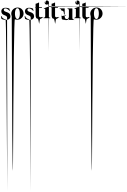

<svg xmlns="http://www.w3.org/2000/svg" viewBox="-20 -770 4973 7497"><path d="M37.1 -37.1Q38.1 -36.1 38.1 -35.2Q39.1 -35.2 39.1 -34.2Q40 -33.2 43.9 -31.2Q47.9 -29.3 53.7 -26.4Q59.6 -23.4 67.4 -19.5Q76.2 -16.6 86.9 -12.7Q96.7 -8.8 109.4 -5.9Q123 -2.9 138.7 0Q153.3 2.9 170.9 4.9Q189.5 5.9 208 5.9Q231.4 5.9 252 2.9Q272.5 0 289.1 -4.9Q306.6 -9.8 320.3 -17.6Q334 -25.4 345.7 -35.2Q356.4 -44.9 364.3 -56.6Q372.1 -68.4 377.9 -81.1Q382.8 -93.8 384.8 -108.4Q387.7 -122.1 387.7 -137.7Q387.7 -168 377.9 -192.4Q368.2 -217.8 349.6 -237.3Q331.1 -256.8 302.7 -271.5Q275.4 -287.1 238.3 -297.9Q220.7 -303.7 206.1 -309.6Q191.4 -314.5 180.7 -320.3Q169.9 -325.2 162.1 -330.1Q153.3 -335.9 147.5 -340.8Q141.6 -346.7 137.7 -351.6Q134.8 -357.4 132.8 -363.3Q129.9 -368.2 128.9 -374Q128.9 -379.9 128.9 -385.7Q128.9 -398.4 131.8 -408.2Q135.7 -418 143.6 -425.8Q150.4 -434.6 161.1 -438.5Q172.9 -442.4 188.5 -442.4Q203.1 -442.4 216.8 -439.5Q231.4 -435.5 244.1 -429.7Q257.8 -423.8 269.5 -417Q281.2 -409.2 292 -401.4Q303.7 -392.6 312.5 -384.8Q322.3 -376 329.1 -368.2Q336.9 -359.4 342.8 -352.5Q347.7 -346.7 351.6 -340.8Q352.5 -337.9 355.5 -337.9Q357.4 -336.9 359.4 -337.9Q361.3 -338.9 362.3 -340.8Q363.3 -342.8 362.3 -344.7Q362.3 -345.7 362.3 -348.6Q362.3 -352.5 360.4 -359.4Q359.4 -366.2 358.4 -373Q357.4 -379.9 355.5 -386.7Q353.5 -394.5 352.5 -401.4Q351.6 -408.2 350.6 -415Q349.6 -421.9 348.6 -424.8Q348.6 -428.7 348.6 -428.7Q348.6 -429.7 347.7 -430.7Q347.7 -431.6 347.7 -431.6Q346.7 -431.6 345.7 -432.6Q344.7 -433.6 343.8 -433.6Q342.8 -433.6 339.8 -435.5Q336.9 -436.5 330.1 -440.4Q324.2 -442.4 316.4 -445.3Q308.6 -448.2 298.8 -451.2Q289.1 -454.1 277.3 -457Q265.6 -460 252.9 -461.9Q239.3 -463.9 224.6 -465.8Q210 -466.8 194.3 -466.8Q169.9 -466.8 150.4 -462.9Q129.9 -460 114.3 -453.1Q98.6 -446.3 85.9 -437.5Q73.2 -429.7 64.5 -418.9Q55.7 -409.2 49.8 -398.4Q43 -387.7 39.1 -376Q36.1 -364.3 34.2 -353.5Q32.2 -342.8 32.2 -333Q32.2 -320.3 34.2 -308.6Q35.2 -295.9 38.1 -285.2Q41 -273.4 46.9 -262.7Q51.8 -252 58.6 -242.2Q65.4 -232.4 74.2 -223.6Q83 -214.8 94.7 -207Q105.5 -199.2 120.1 -191.4Q133.8 -184.6 150.4 -178.7Q168 -171.9 182.6 -166Q197.3 -160.2 207 -153.3Q217.8 -146.5 226.6 -139.6Q234.4 -133.8 240.2 -127Q246.1 -120.1 250 -114.3Q253.9 -107.4 255.9 -100.6Q257.8 2905.3 258.8 2912.1Q259.8 2918 259.8 -75.2Q259.8 -62.5 260.7 1632.8Q260.7 3328.1 263.7 6707Q245.1 3343.8 229.5 1663.1Q212.9 -17.6 198.2 -17.6Q186.5 -17.6 174.8 -19.5Q163.1 -21.5 152.3 -26.4Q141.6 -30.3 131.8 -36.1Q121.1 -41 112.3 -46.9Q103.5 -53.7 95.7 -60.5Q86.9 -67.4 79.1 -75.2Q72.3 -82 65.4 -88.9Q59.6 -95.7 54.7 -101.6Q48.8 -108.4 50.8 -114.3Q51.8 -119.1 58.6 -124Q44.9 -128.9 41 -131.8Q37.1 -133.8 41 -134.8Q35.2 -137.7 30.3 -137.7Q25.4 -138.7 23.4 -137.7Q21.5 -137.7 19.5 -135.7Q19.5 -134.8 19.5 -132.8Q19.5 -131.8 19.5 -129.9Q19.5 -128.9 20.5 -119.1Q20.5 -110.4 22.5 -91.8Q24.4 -94.7 25.4 -92.8Q26.4 -89.8 27.3 -82Q29.3 -74.2 30.3 -67.4Q31.2 -59.6 32.2 -52.7Q33.2 -45.9 34.2 -43Q34.2 -40 34.2 -39.1Q34.2 -37.1 35.2 -37.1Q35.2 -36.1 37.1 -37.1Z M665 -475.6Q690.4 -475.6 714.8 -471.7Q738.3 -466.8 760.7 -458Q782.2 -449.2 800.8 -436.5Q819.3 -423.8 834 -408.2Q849.6 -391.6 862.3 -373Q874 -354.5 882.8 -333Q891.6 -311.5 895.5 -288.1Q899.4 -265.6 900.4 -241.2Q900.4 -215.8 895.5 -192.4Q890.6 -169.9 880.9 -147.5Q872.1 -126 858.4 -106.4Q845.7 -87.9 829.1 -72.3Q812.5 -55.7 793 -42Q773.4 -29.3 751 -19.5Q728.5 -9.8 705.1 -5.9Q680.7 -1 655.3 -1Q629.9 -1 606.4 -4.9Q582 -9.8 560.5 -18.6Q539.1 -27.3 519.5 1452.1Q501 2931.6 486.3 5901.4Q470.7 5900.4 459 4389.6Q446.3 2877.9 438.5 -143.6Q429.7 -165 424.8 -187.5Q419.9 -210.9 419.9 -235.4Q419.9 -260.7 424.8 -284.2Q429.7 -306.6 439.5 -329.1Q449.2 -350.6 461.9 -370.1Q474.6 -388.7 491.2 -405.3Q507.8 -420.9 527.3 -434.6Q546.9 -447.3 569.3 -457Q591.8 -466.8 616.2 -470.7Q639.6 -475.6 665 -475.6ZM660.2 -27.3Q671.9 -27.3 682.6 -32.2Q693.4 -36.1 702.1 -44.9Q710.9 -52.7 718.8 -64.5Q726.6 -75.2 731.4 -89.8Q737.3 -104.5 742.2 -121.1Q746.1 -137.7 749 -157.2Q752 -176.8 753.9 -196.3Q754.9 -216.8 754.9 -239.3Q754.9 -260.7 753.9 -281.2Q752 -301.8 749 -320.3Q746.1 -339.8 742.2 -356.4Q737.3 -374 731.4 -387.7Q725.6 -402.3 718.8 -414.1Q710.9 -424.8 702.1 -432.6Q693.4 -441.4 682.6 -445.3Q671.9 -450.2 660.2 -450.2Q648.4 -450.2 637.7 -446.3Q627 -442.4 618.2 -433.6Q609.4 -425.8 601.6 -414.1Q594.7 -403.3 587.9 -388.7Q582 -375 578.1 -358.4Q573.2 -340.8 570.3 -322.3Q567.4 -302.7 565.4 -282.2Q564.5 -261.7 564.5 -240.2Q564.5 -217.8 565.4 -197.3Q567.4 -177.7 570.3 -158.2Q573.2 -138.7 578.1 -122.1Q582 -105.5 587.9 -90.8Q594.7 -76.2 601.6 -65.4Q609.4 -53.7 618.2 -45.9Q627 -37.1 637.7 -32.2Q648.4 -27.3 660.2 -27.3Z M960 -37.1Q960.9 -36.1 960.9 -35.2Q961.9 -35.2 961.9 -34.2Q962.9 -33.2 966.8 -31.2Q970.7 -29.3 976.6 -26.4Q982.4 -23.4 990.2 -19.5Q999 -16.6 1009.8 -12.7Q1019.5 -8.8 1032.2 -5.9Q1045.9 -2.9 1061.5 0Q1076.2 2.9 1093.8 4.9Q1112.3 5.9 1130.9 5.9Q1154.3 5.9 1174.8 2.9Q1195.3 0 1211.9 -4.9Q1229.5 -9.8 1243.2 -17.6Q1256.8 -25.4 1268.6 -35.2Q1279.3 -44.9 1287.1 -56.6Q1294.9 -68.4 1300.8 -81.1Q1305.7 -93.8 1307.6 -108.4Q1310.5 -122.1 1310.5 -137.7Q1310.5 -168 1300.8 -192.4Q1291 -217.8 1272.5 -237.3Q1253.9 -256.8 1225.6 -271.5Q1198.2 -287.1 1161.1 -297.9Q1143.6 -303.7 1128.9 -309.6Q1114.3 -314.5 1103.5 -320.3Q1092.8 -325.2 1085 -330.1Q1076.2 -335.9 1070.3 -340.8Q1064.5 -346.7 1060.5 -351.6Q1057.6 -357.4 1055.7 -363.3Q1052.7 -368.2 1051.8 -374Q1051.8 -379.9 1051.8 -385.7Q1051.8 -398.4 1054.7 -408.2Q1058.6 -418 1066.4 -425.8Q1073.2 -434.6 1084 -438.5Q1095.7 -442.4 1111.3 -442.4Q1126 -442.4 1139.6 -439.5Q1154.3 -435.5 1167 -429.7Q1180.7 -423.8 1192.4 -417Q1204.1 -409.2 1214.8 -401.4Q1226.6 -392.6 1235.4 -384.8Q1245.1 -376 1252 -368.2Q1259.8 -359.4 1265.6 -352.5Q1270.5 -346.7 1274.4 -340.8Q1275.4 -337.9 1278.3 -337.9Q1280.3 -336.9 1282.2 -337.9Q1284.2 -338.9 1285.2 -340.8Q1286.1 -342.8 1285.2 -344.7Q1285.2 -345.7 1285.2 -348.6Q1285.2 -352.5 1283.2 -359.4Q1282.2 -366.2 1281.2 -373Q1280.3 -379.9 1278.3 -386.7Q1276.4 -394.5 1275.4 -401.4Q1274.4 -408.2 1273.4 -415Q1272.5 -421.9 1271.5 -424.8Q1271.5 -428.7 1271.5 -428.7Q1271.5 -429.7 1270.5 -430.7Q1270.5 -431.6 1270.5 -431.6Q1269.5 -431.6 1268.6 -432.6Q1267.6 -433.6 1266.6 -433.6Q1265.6 -433.6 1262.7 -435.5Q1259.8 -436.5 1252.9 -440.4Q1247.1 -442.4 1239.3 -445.3Q1231.4 -448.2 1221.7 -451.2Q1211.9 -454.1 1200.2 -457Q1188.5 -460 1175.8 -461.9Q1162.1 -463.9 1147.5 -465.8Q1132.8 -466.8 1117.2 -466.8Q1092.8 -466.8 1073.2 -462.9Q1052.7 -460 1037.1 -453.1Q1021.5 -446.3 1008.8 -437.5Q996.1 -429.7 987.3 -418.9Q978.5 -409.2 972.7 -398.4Q965.8 -387.7 961.9 -376Q959 -364.3 957 -353.5Q955.1 -342.8 955.1 -333Q955.1 -320.3 957 -308.6Q958 -295.9 960.9 -285.2Q963.9 -273.4 969.7 -262.7Q974.6 -252 981.4 -242.2Q988.3 -232.4 997.1 -223.6Q1005.9 -214.8 1017.6 -207Q1028.3 -199.2 1043 -191.4Q1056.6 -184.6 1073.2 -178.7Q1090.8 -171.9 1105.5 -166Q1120.1 -160.2 1129.9 -153.3Q1140.6 -146.5 1149.4 -139.6Q1157.2 -133.8 1163.1 -127Q1168.9 -120.1 1172.9 -114.3Q1176.8 -107.4 1178.7 -100.6Q1180.7 2905.3 1181.6 2912.1Q1182.6 2918 1182.6 -75.2Q1182.6 -62.5 1183.6 1632.8Q1183.6 3328.1 1186.5 6707Q1168 3343.8 1152.3 1663.1Q1135.7 -17.6 1121.1 -17.6Q1109.4 -17.6 1097.7 -19.5Q1085.9 -21.5 1075.2 -26.4Q1064.5 -30.3 1054.7 -36.1Q1043.9 -41 1035.2 -46.9Q1026.4 -53.7 1018.6 -60.5Q1009.8 -67.4 1002 -75.2Q995.1 -82 988.3 -88.9Q982.4 -95.7 977.5 -101.6Q971.7 -108.4 973.6 -114.3Q974.6 -119.1 981.4 -124Q967.8 -128.9 963.9 -131.8Q960 -133.8 963.9 -134.8Q958 -137.7 953.1 -137.7Q948.2 -138.7 946.3 -137.7Q944.3 -137.7 942.4 -135.7Q942.4 -134.8 942.4 -132.8Q942.4 -131.8 942.4 -129.9Q942.4 -128.9 943.4 -119.1Q943.4 -110.4 945.3 -91.8Q947.3 -94.7 948.2 -92.8Q949.2 -89.8 950.2 -82Q952.1 -74.2 953.1 -67.4Q954.1 -59.6 955.1 -52.7Q956.1 -45.9 957 -43Q957 -40 957 -39.1Q957 -37.1 958 -37.1Q958 -36.1 960 -37.1Z M1630.9 -111.3Q1635.7 -63.5 1638.7 -63.5Q1641.6 -63.5 1643.6 -110.4Q1646.5 -107.4 1653.3 -104.5Q1661.1 -101.6 1674.8 -98.6Q1655.3 -90.8 1641.6 -84Q1628.9 -76.2 1622.1 -69.3Q1615.2 -63.5 1607.4 -57.6Q1598.6 -51.8 1590.8 -46.9Q1582 -42 1572.3 -38.1Q1563.5 -35.2 1552.7 -32.2Q1542 -29.3 1531.2 19.5Q1520.5 68.4 1508.8 163.1Q1496.1 78.1 1483.4 29.3Q1471.7 -20.5 1459 -33.2Q1447.3 -36.1 1435.5 -42Q1424.8 -47.9 1415 -55.7Q1405.3 -48.8 1397.5 -60.5Q1388.7 -72.3 1382.8 -101.6Q1377 -116.2 1374 -134.8Q1371.1 -153.3 1371.1 -174.8Q1371.1 -245.1 1371.1 -324.2Q1371.1 -403.3 1371.1 -456.1Q1371.1 -458 1370.1 -459Q1369.1 -460 1367.2 -460Q1364.3 -460 1360.4 -460Q1356.4 -460 1353.5 -460Q1347.7 -460 1343.8 -460Q1340.8 -460 1338.9 -461.9Q1338.9 -461.9 1338.9 -461.9Q1338.9 -462.9 1356.4 -463.9Q1376 -465.8 1416 -468.8Q1376 -471.7 1357.4 -475.6Q1338.9 -479.5 1341.8 -482.4Q1344.7 -486.3 1348.6 -488.3Q1352.5 -490.2 1355.5 -490.2Q1358.4 -490.2 1361.3 -490.2Q1364.3 -490.2 1367.2 -490.2Q1368.2 -490.2 1369.1 -490.2Q1370.1 -491.2 1370.1 -494.1Q1370.1 -523.4 1370.1 -557.6Q1370.1 -591.8 1370.1 -614.3Q1370.1 -619.1 1372.1 -622.1Q1374 -625 1378.9 -626Q1384.8 -627 1391.6 -628.9Q1398.4 -630.9 1406.2 -632.8Q1413.1 -634.8 1419.9 -637.7Q1427.7 -639.6 1434.6 -642.6Q1442.4 -645.5 1450.2 -649.4Q1457 -652.3 1463.9 -656.2Q1471.7 -659.2 1477.5 -662.1Q1483.4 -666 1490.2 -669.9Q1493.2 -670.9 1495.1 -671.9Q1496.1 -671.9 1496.1 -671.9Q1498 -670.9 1500 -670.9Q1502 -669.9 1503.9 -667Q1504.9 -665 1504.9 -661.1Q1504.9 -619.1 1504.9 -572.3Q1504.9 -525.4 1504.9 -494.1Q1504.9 -492.2 1505.9 -491.2Q1506.8 -490.2 1508.8 -490.2Q1532.2 -490.2 1558.6 -490.2Q1585 -490.2 1602.5 -490.2Q1608.4 -490.2 1612.3 -489.3Q1616.2 -489.3 1618.2 -489.3Q1619.1 -488.3 1620.1 -486.3Q1621.1 -485.4 1621.1 -482.4Q1621.1 -479.5 1619.1 -476.6Q1617.2 -472.7 1614.3 -468.8Q1610.4 -464.8 1606.4 -463.9Q1602.5 -461.9 1597.7 -461.9Q1575.2 -461.9 1550.8 -461.9Q1525.4 -461.9 1508.8 -461.9Q1507.8 -461.9 1505.9 -460.9Q1504.9 -460 1504.9 -459Q1504.9 -381.8 1504.9 -295.9Q1504.9 -209 1504.9 -150.4Q1504.9 -144.5 1505.9 -137.7Q1507.8 -131.8 1509.8 -127Q1511.7 -121.1 1514.6 -117.2Q1518.6 -112.3 1521.5 -108.4Q1525.4 -105.5 1530.3 -102.5Q1534.2 -100.6 1540 -98.6Q1544.9 -97.7 1550.8 -95.7Q1555.7 -94.7 1560.5 -94.7Q1571.3 -94.7 1582 -96.7Q1591.8 -97.7 1600.6 -100.6Q1610.4 -103.5 1618.2 -106.4Q1626 -109.4 1630.9 -111.3Z M1879.9 -137.7Q1879.9 -127.9 1881.8 -120.1Q1883.8 -112.3 1887.7 -106.4Q1891.6 -99.6 1895.5 -95.7Q1900.4 -90.8 1905.3 -86.9Q1911.1 -84 1916 -82Q1920.9 -79.1 1925.8 -78.1Q1930.7 -76.2 1934.6 -76.2Q1937.5 -75.2 1939.5 -75.2Q1942.4 -75.2 1943.4 -74.2Q1945.3 -73.2 1945.3 -72.3Q1946.3 -70.3 1946.3 -69.3Q1946.3 -68.4 1946.3 -67.4Q1946.3 -65.4 1945.3 -64.5Q1944.3 -62.5 1943.4 -61.5Q1943.4 -61.5 1941.4 -60.5Q1940.4 -59.6 1937.5 -59.6Q1890.6 -59.6 1820.3 -59.6Q1750 -59.6 1686.5 -59.6Q1684.6 -59.6 1682.6 -60.5Q1681.6 -61.5 1680.7 -61.5Q1679.7 -63.5 1678.7 -64.5Q1677.7 -65.4 1677.7 -67.4Q1677.7 -67.4 1677.7 -69.3Q1677.7 -70.3 1678.7 -71.3Q1679.7 -71.3 1680.7 -72.3Q1682.6 -73.2 1684.6 -74.2Q1686.5 -75.2 1690.4 -76.2Q1693.4 -77.1 1699.2 -79.1Q1704.1 -80.1 1709 -83Q1713.9 -85 1718.8 -87.9Q1723.6 -90.8 1728.5 -95.7Q1733.4 -100.6 1736.3 -107.4Q1740.2 -113.3 1742.2 -121.1Q1745.1 -128.9 1745.1 -138.7Q1745.1 -190.4 1745.1 -268.6Q1745.1 -347.7 1745.1 -417Q1745.1 -419.9 1743.2 -421.9Q1742.2 -423.8 1738.3 -424.8Q1738.3 -424.8 1736.3 -424.8Q1734.4 -424.8 1731.4 -425.8Q1728.5 -427.7 1725.6 -428.7Q1721.7 -429.7 1717.8 -429.7Q1712.9 -430.7 1710 -431.6Q1706.1 -432.6 1703.1 -432.6Q1700.2 -433.6 1697.3 -434.6Q1695.3 -434.6 1694.3 -434.6Q1691.4 -435.5 1689.5 -437.5Q1687.5 -439.5 1687.5 -442.4Q1687.5 -444.3 1689.5 -446.3Q1691.4 -448.2 1694.3 -449.2Q1704.1 -451.2 1715.8 -455.1Q1726.6 -458 1737.3 -461.9Q1749 -465.8 1760.7 -469.7Q1772.5 -474.6 1784.2 -478.5Q1794.9 -483.4 1805.7 -488.3Q1817.4 -494.1 1828.1 -500Q1837.9 -504.9 2315.4 -511.7Q2792 -517.6 3735.4 -524.4Q2802.7 -524.4 2337.9 -525.4Q1872.1 -526.4 1875 -526.4Q1877 -525.4 1877.9 -523.4Q1879.9 -521.5 1879.9 -517.6Q1879.9 -446.3 1879.9 -339.8Q1879.9 -233.4 1879.9 -137.7ZM1889.6 -670.9Q1889.6 -663.1 1888.7 -179.7Q1886.7 302.7 1883.8 1259.8Q1880.9 317.4 1876 -151.4Q1872.1 -620.1 1866.2 -614.3Q1859.4 -608.4 1852.5 -604.5Q1846.7 -599.6 1838.9 -596.7Q1831.1 -593.8 1823.2 -592.8Q1814.5 -590.8 1805.7 -590.8Q1796.9 -590.8 1789.1 -592.8Q1781.2 -593.8 1773.4 -596.7Q1766.6 -599.6 1759.8 -604.5Q1753.9 -608.4 1748 -614.3Q1742.2 -619.1 1738.3 -625Q1734.4 -631.8 1731.4 -638.7Q1728.5 -646.5 1727.5 -654.3Q1725.6 -662.1 1725.6 -669.9Q1725.6 -678.7 1726.6 -685.5Q1727.5 -692.4 1731.4 -700.2Q1735.4 -707 1739.3 -713.9Q1744.1 -719.7 1750 -725.6Q1755.9 -631.8 1762.7 -635.7Q1769.5 -640.6 1776.4 -743.2Q1784.2 -746.1 1793 -748Q1800.8 -750 1809.6 -750Q1818.4 -750 1827.1 -748Q1835 -747.1 1842.8 -744.1Q1850.6 -741.2 1856.4 -736.3Q1862.3 -732.4 1868.2 -726.6Q1873 -721.7 1877 -715.8Q1881.8 -710 1884.8 -702.1Q1887.7 -694.3 1888.7 -686.5Q1889.6 -679.7 1889.6 -670.9Z M2255.9 -111.3Q2260.7 -63.5 2263.7 -63.5Q2266.6 -63.5 2268.6 -110.4Q2271.5 -107.4 2278.3 -104.5Q2286.1 -101.6 2299.8 -98.6Q2280.3 -90.8 2266.6 -84Q2253.9 -76.2 2247.1 -69.3Q2240.2 -63.5 2232.4 -57.6Q2223.6 -51.8 2215.8 -46.9Q2207 -42 2197.3 -38.1Q2188.5 -35.2 2177.7 -32.2Q2167 -29.3 2156.2 19.5Q2145.5 68.4 2133.8 163.1Q2121.1 78.1 2108.4 29.3Q2096.7 -20.5 2084 -33.2Q2072.3 -36.1 2060.5 -42Q2049.8 -47.9 2040 -55.7Q2030.3 -48.8 2022.5 -60.5Q2013.7 -72.3 2007.8 -101.6Q2002 -116.2 1999 -134.8Q1996.1 -153.3 1996.1 -174.8Q1996.1 -245.1 1996.1 -324.2Q1996.1 -403.3 1996.1 -456.1Q1996.1 -458 1995.1 -459Q1994.1 -460 1992.2 -460Q1989.3 -460 1985.4 -460Q1981.4 -460 1978.5 -460Q1972.7 -460 1968.8 -460Q1965.8 -460 1963.9 -461.9Q1963.9 -461.9 1963.9 -461.9Q1963.9 -462.9 1981.4 -463.9Q2001 -465.8 2041 -468.8Q2001 -471.7 1982.4 -475.6Q1963.9 -479.5 1966.8 -482.4Q1969.7 -486.3 1973.6 -488.3Q1977.5 -490.2 1980.5 -490.2Q1983.4 -490.2 1986.3 -490.2Q1989.3 -490.2 1992.2 -490.2Q1993.2 -490.2 1994.1 -490.2Q1995.1 -491.2 1995.1 -494.1Q1995.1 -523.4 1995.1 -557.6Q1995.1 -591.8 1995.1 -614.3Q1995.1 -619.1 1997.1 -622.1Q1999 -625 2003.9 -626Q2009.8 -627 2016.6 -628.9Q2023.4 -630.9 2031.2 -632.8Q2038.1 -634.8 2044.9 -637.7Q2052.7 -639.6 2059.6 -642.6Q2067.4 -645.5 2075.2 -649.4Q2082 -652.3 2088.9 -656.2Q2096.7 -659.2 2102.5 -662.1Q2108.4 -666 2115.2 -669.9Q2118.2 -670.9 2120.1 -671.9Q2121.1 -671.9 2121.1 -671.9Q2123 -670.9 2125 -670.9Q2127 -669.9 2128.9 -667Q2129.9 -665 2129.9 -661.1Q2129.9 -619.1 2129.9 -572.3Q2129.9 -525.4 2129.9 -494.1Q2129.9 -492.2 2130.9 -491.2Q2131.8 -490.2 2133.8 -490.2Q2157.2 -490.2 2183.6 -490.2Q2210 -490.2 2227.5 -490.2Q2233.4 -490.2 2237.3 -489.3Q2241.2 -489.3 2243.2 -489.3Q2244.1 -488.3 2245.1 -486.3Q2246.1 -485.4 2246.1 -482.4Q2246.1 -479.5 2244.1 -476.6Q2242.2 -472.7 2239.3 -468.8Q2235.4 -464.8 2231.4 -463.9Q2227.5 -461.9 2222.7 -461.9Q2200.2 -461.9 2175.8 -461.9Q2150.4 -461.9 2133.8 -461.9Q2132.8 -461.9 2130.9 -460.9Q2129.9 -460 2129.9 -459Q2129.9 -381.8 2129.9 -295.9Q2129.9 -209 2129.9 -150.4Q2129.9 -144.5 2130.9 -137.7Q2132.8 -131.8 2134.8 -127Q2136.7 -121.1 2139.6 -117.2Q2143.6 -112.3 2146.5 -108.4Q2150.4 -105.5 2155.3 -102.5Q2159.2 -100.6 2165 -98.6Q2169.9 -97.7 2175.8 -95.7Q2180.7 -94.7 2185.5 -94.7Q2196.3 -94.7 2207 -96.7Q2216.8 -97.7 2225.6 -100.6Q2235.4 -103.5 2243.2 -106.4Q2251 -109.4 2255.9 -111.3Z M2866.2 -5.9Q2868.2 -5.9 2870.1 -4.9Q2871.1 -3.9 2872.1 -2.9Q2873 -2.9 2873 -1Q2873 -1 2873 0Q2873 1 2873 2Q2873 12.7 2872.1 18.6Q2871.1 25.4 2870.1 26.4Q2869.1 16.6 2868.2 12.7Q2866.2 7.8 2864.3 7.8Q2832 7.8 2847.7 7.8Q2863.3 7.8 2832 7.8Q2827.1 7.8 2819.3 7.8Q2811.5 7.8 2800.8 7.8Q2789.1 7.8 2771.5 7.8Q2754.9 7.8 2733.4 7.8Q2705.1 7.8 2690.4 6.8Q2675.8 6.8 2673.8 5.9Q2672.9 52.7 2671.9 52.7Q2671.9 52.7 2671.9 52.7Q2670.9 49.8 2670.9 -2Q2670.9 -9.8 2670.9 -17.6Q2670.9 -26.4 2670.9 -31.2Q2660.2 -20.5 2646.5 -11.7Q2632.8 -2.9 2616.2 5.9Q2599.6 12.7 2579.1 17.6Q2557.6 21.5 2533.2 21.5Q2512.7 21.5 2528.3 19.5Q2543 17.6 2593.8 12.7Q2515.6 7.8 2468.8 2Q2421.9 -3.9 2408.2 -11.7Q2404.3 -18.6 2399.4 -27.3Q2395.5 -36.1 2389.6 -44.9Q2385.7 -207 2382.8 -216.8Q2378.9 -227.5 2377 -87.9Q2375 -98.6 2373 -108.4Q2372.1 -119.1 2372.1 -128.9Q2372.1 -139.6 2421.9 -149.4Q2471.7 -159.2 2571.3 -168Q2518.6 -185.5 2498 -204.1Q2478.5 -221.7 2473.6 -240.2Q2470.7 -252.9 2470.7 -264.6Q2471.7 -276.4 2470.7 -288.1Q2468.8 -309.6 2452.1 -329.1Q2434.6 -348.6 2371.1 -364.3Q2371.1 -374 2369.1 -381.8Q2367.2 -390.6 2363.3 -396.5Q2359.4 -402.3 2354.5 -407.2Q2350.6 -411.1 2344.7 -414.1Q2339.8 -418 2335 -420.9Q2330.1 -422.9 2325.2 -424.8Q2319.3 -425.8 2316.4 -426.8Q2313.5 -427.7 2310.5 -427.7Q2308.6 -427.7 2307.6 -427.7Q2305.7 -428.7 2304.7 -430.7Q2304.7 -431.6 2303.7 -433.6Q2303.7 -434.6 2303.7 -436.5Q2303.7 -437.5 2304.7 -438.5Q2305.7 -439.5 2306.6 -440.4Q2307.6 -441.4 2309.6 -441.4Q2310.5 -442.4 2313.5 -442.4Q2358.4 -442.4 2409.2 -442.4Q2460 -442.4 2494.1 -442.4Q2500 -442.4 2502.9 -439.5Q2505.9 -436.5 2505.9 -429.7Q2505.9 -355.5 2505.9 -274.4Q2505.9 -192.4 2505.9 -137.7Q2505.9 -127.9 2506.8 -117.2Q2508.8 -107.4 2509.8 -97.7Q2511.7 -87.9 2514.6 -78.1Q2517.6 -69.3 2522.5 -61.5Q2526.4 -52.7 2532.2 -46.9Q2539.1 -41 2546.9 -35.2Q2555.7 -30.3 2565.4 -27.3Q2576.2 -25.4 2588.9 -25.4Q2603.5 -25.4 2614.3 -28.3Q2625 -31.2 2632.8 -37.1Q2641.6 -43 2647.5 -50.8Q2653.3 -58.6 2658.2 -67.4Q2662.1 -76.2 2665 -85.9Q2668 -95.7 2668.9 -107.4Q2670.9 -118.2 2670.9 -127.9Q2670.9 -138.7 2670.9 -149.4Q2670.9 -203.1 2670.9 -264.6Q2670.9 -325.2 2670.9 -366.2Q2670.9 -376 2668.9 -383.8Q2667 -392.6 2663.1 -398.4Q2659.2 -404.3 2654.3 -409.2Q2650.4 -414.1 2645.5 -417Q2639.6 -420.9 2634.8 -423.8Q2629.9 -425.8 2625 -427.7Q2620.1 -428.7 2617.2 -429.7Q2613.3 -430.7 2611.3 -430.7Q2608.4 -430.7 2607.4 -430.7Q2605.5 -431.6 2605.5 -433.6Q2604.5 -432.6 2604.5 -433.6Q2604.5 -434.6 2604.5 -436.5Q2604.5 -437.5 2604.5 -438.5Q2605.5 -439.5 2607.4 -440.4Q2607.4 -441.4 2609.4 -441.4Q2610.4 -442.4 2613.3 -442.4Q2658.2 -442.4 2709 -442.4Q2760.7 -442.4 2793.9 -442.4Q2799.8 -442.4 2802.7 -439.5Q2805.7 -436.5 2805.7 -429.7Q2805.7 -338.9 2805.7 -238.3Q2805.7 -137.7 2805.7 -70.3Q2805.7 -60.5 2808.6 -52.7Q2810.5 -43.9 2814.5 -38.1Q2817.4 -32.2 2822.3 -27.3Q2827.1 -22.5 2832 -19.5Q2836.9 -16.6 2842.8 -13.7Q2847.7 -11.7 2851.6 -10.7Q2857.4 -8.8 2860.4 -7.8Q2864.3 -6.8 2866.2 -5.9Z M3077.1 -137.7Q3077.1 -127.9 3079.1 -120.1Q3081.1 -112.3 3085 -106.4Q3088.9 -99.6 3092.8 -95.7Q3097.7 -90.8 3102.5 -86.9Q3108.4 -84 3113.3 -82Q3118.2 -79.1 3123 -78.1Q3127.9 -76.2 3131.8 -76.2Q3134.8 -75.2 3136.7 -75.2Q3139.6 -75.2 3140.6 -74.2Q3142.6 -73.2 3142.6 -72.3Q3143.6 -70.3 3143.6 -69.3Q3143.6 -68.4 3143.6 -67.4Q3143.6 -65.4 3142.6 -64.5Q3141.6 -62.5 3140.6 -61.5Q3140.6 -61.5 3138.7 -60.5Q3137.7 -59.6 3134.8 -59.6Q3087.9 -59.6 3017.6 -59.6Q2947.3 -59.6 2883.8 -59.6Q2881.8 -59.6 2879.9 -60.5Q2878.9 -61.5 2877.9 -61.5Q2877 -63.5 2876 -64.5Q2875 -65.4 2875 -67.4Q2875 -67.4 2875 -69.3Q2875 -70.3 2876 -71.3Q2877 -71.3 2877.9 -72.3Q2879.9 -73.2 2881.8 -74.2Q2883.8 -75.2 2887.7 -76.2Q2890.6 -77.1 2896.5 -79.1Q2901.4 -80.1 2906.2 -83Q2911.1 -85 2916 -87.9Q2920.9 -90.8 2925.8 -95.7Q2930.7 -100.6 2933.6 -107.4Q2937.5 -113.3 2939.5 -121.1Q2942.4 -128.9 2942.4 -138.7Q2942.4 -190.4 2942.4 -268.6Q2942.4 -347.7 2942.4 -417Q2942.4 -419.9 2940.4 -421.9Q2939.5 -423.8 2935.5 -424.8Q2935.5 -424.8 2933.6 -424.8Q2931.6 -424.8 2928.7 -425.8Q2925.8 -427.7 2922.9 -428.7Q2918.9 -429.7 2915 -429.7Q2910.2 -430.7 2907.2 -431.6Q2903.3 -432.6 2900.4 -432.6Q2897.5 -433.6 2894.5 -434.6Q2892.6 -434.6 2891.6 -434.6Q2888.7 -435.5 2886.7 -437.5Q2884.8 -439.5 2884.8 -442.4Q2884.8 -444.3 2886.7 -446.3Q2888.7 -448.2 2891.6 -449.2Q2901.4 -451.2 2913.1 -455.1Q2923.8 -458 2934.6 -461.9Q2946.3 -465.8 2958 -469.7Q2969.7 -474.6 2981.4 -478.5Q2992.2 -483.4 3002.9 -488.3Q3014.6 -494.1 3025.4 -500Q3035.2 -504.9 3512.7 -511.7Q3989.3 -517.6 4932.6 -524.4Q4000 -524.4 3535.2 -525.4Q3069.3 -526.4 3072.3 -526.4Q3074.2 -525.4 3075.2 -523.4Q3077.1 -521.5 3077.1 -517.6Q3077.1 -446.3 3077.1 -339.8Q3077.1 -233.4 3077.1 -137.7ZM3086.9 -670.9Q3086.9 -663.1 3085.9 -179.7Q3084 302.7 3081.1 1259.8Q3078.1 317.4 3073.2 -151.4Q3069.3 -620.1 3063.5 -614.3Q3056.6 -608.4 3049.8 -604.5Q3043.9 -599.6 3036.1 -596.7Q3028.3 -593.8 3020.5 -592.8Q3011.7 -590.8 3002.9 -590.8Q2994.1 -590.8 2986.3 -592.8Q2978.5 -593.8 2970.7 -596.7Q2963.9 -599.6 2957 -604.5Q2951.2 -608.4 2945.3 -614.3Q2939.5 -619.1 2935.5 -625Q2931.6 -631.8 2928.7 -638.7Q2925.8 -646.5 2924.8 -654.3Q2922.9 -662.1 2922.9 -669.9Q2922.9 -678.7 2923.8 -685.5Q2924.8 -692.4 2928.7 -700.2Q2932.6 -707 2936.5 -713.9Q2941.4 -719.7 2947.3 -725.6Q2953.1 -631.8 2960 -635.7Q2966.8 -640.6 2973.6 -743.2Q2981.4 -746.1 2990.2 -748Q2998 -750 3006.8 -750Q3015.6 -750 3024.4 -748Q3032.2 -747.1 3040 -744.1Q3047.9 -741.2 3053.7 -736.3Q3059.6 -732.4 3065.4 -726.6Q3070.3 -721.7 3074.2 -715.8Q3079.1 -710 3082 -702.1Q3085 -694.3 3085.9 -686.5Q3086.9 -679.7 3086.9 -670.9Z M3453.1 -111.3Q3458 -63.5 3460.9 -63.5Q3463.9 -63.5 3465.8 -110.4Q3468.8 -107.4 3475.6 -104.5Q3483.4 -101.6 3497.1 -98.6Q3477.5 -90.8 3463.9 -84Q3451.2 -76.2 3444.3 -69.3Q3437.5 -63.5 3429.7 -57.6Q3420.9 -51.8 3413.1 -46.9Q3404.3 -42 3394.5 -38.1Q3385.7 -35.2 3375 -32.2Q3364.3 -29.3 3353.5 19.5Q3342.8 68.4 3331.1 163.1Q3318.4 78.1 3305.7 29.3Q3293.9 -20.5 3281.2 -33.2Q3269.5 -36.1 3257.8 -42Q3247.1 -47.9 3237.3 -55.7Q3227.5 -48.8 3219.7 -60.5Q3210.9 -72.3 3205.1 -101.6Q3199.2 -116.2 3196.3 -134.8Q3193.4 -153.3 3193.4 -174.8Q3193.4 -245.1 3193.4 -324.2Q3193.4 -403.3 3193.4 -456.1Q3193.4 -458 3192.4 -459Q3191.4 -460 3189.5 -460Q3186.5 -460 3182.6 -460Q3178.7 -460 3175.8 -460Q3169.9 -460 3166 -460Q3163.1 -460 3161.1 -461.9Q3161.1 -461.9 3161.1 -461.9Q3161.1 -462.9 3178.7 -463.9Q3198.2 -465.8 3238.3 -468.8Q3198.2 -471.7 3179.7 -475.6Q3161.1 -479.5 3164.1 -482.4Q3167 -486.3 3170.9 -488.3Q3174.8 -490.2 3177.7 -490.2Q3180.7 -490.2 3183.6 -490.2Q3186.5 -490.2 3189.5 -490.2Q3190.4 -490.2 3191.4 -490.2Q3192.4 -491.2 3192.4 -494.1Q3192.4 -523.4 3192.4 -557.6Q3192.4 -591.8 3192.4 -614.3Q3192.4 -619.1 3194.3 -622.1Q3196.3 -625 3201.2 -626Q3207 -627 3213.9 -628.9Q3220.7 -630.9 3228.5 -632.8Q3235.4 -634.8 3242.2 -637.7Q3250 -639.6 3256.8 -642.6Q3264.6 -645.5 3272.5 -649.4Q3279.3 -652.3 3286.1 -656.2Q3293.9 -659.2 3299.8 -662.1Q3305.7 -666 3312.5 -669.9Q3315.4 -670.9 3317.4 -671.9Q3318.4 -671.9 3318.4 -671.9Q3320.3 -670.9 3322.3 -670.9Q3324.2 -669.9 3326.2 -667Q3327.1 -665 3327.1 -661.1Q3327.1 -619.1 3327.1 -572.3Q3327.1 -525.4 3327.1 -494.1Q3327.1 -492.2 3328.1 -491.2Q3329.1 -490.2 3331.1 -490.2Q3354.5 -490.2 3380.9 -490.2Q3407.2 -490.2 3424.8 -490.2Q3430.7 -490.2 3434.6 -489.3Q3438.5 -489.3 3440.4 -489.3Q3441.4 -488.3 3442.4 -486.3Q3443.4 -485.4 3443.4 -482.4Q3443.4 -479.5 3441.4 -476.6Q3439.5 -472.7 3436.5 -468.8Q3432.6 -464.8 3428.7 -463.9Q3424.8 -461.9 3419.9 -461.9Q3397.5 -461.9 3373 -461.9Q3347.7 -461.9 3331.1 -461.9Q3330.1 -461.9 3328.1 -460.9Q3327.1 -460 3327.1 -459Q3327.1 -381.8 3327.1 -295.9Q3327.1 -209 3327.1 -150.4Q3327.1 -144.5 3328.1 -137.7Q3330.1 -131.8 3332 -127Q3334 -121.1 3336.9 -117.2Q3340.8 -112.3 3343.8 -108.4Q3347.7 -105.5 3352.5 -102.5Q3356.4 -100.6 3362.3 -98.6Q3367.2 -97.7 3373 -95.7Q3377.9 -94.7 3382.8 -94.7Q3393.6 -94.7 3404.3 -96.7Q3414.1 -97.7 3422.9 -100.6Q3432.6 -103.5 3440.4 -106.4Q3448.2 -109.4 3453.1 -111.3Z M3749 -475.6Q3774.4 -475.6 3798.8 -471.7Q3822.3 -466.8 3844.7 -458Q3866.2 -449.2 3884.8 -436.5Q3903.3 -423.8 3918 -408.2Q3933.6 -391.6 3946.3 -373Q3958 -354.5 3966.8 -333Q3975.6 -311.5 3979.5 -288.1Q3983.4 -265.6 3984.4 -241.2Q3984.4 -215.8 3979.5 -192.4Q3974.6 -169.9 3964.8 -147.5Q3956.1 -126 3942.4 -106.4Q3929.7 -87.9 3913.1 -72.3Q3896.5 -55.7 3877 -42Q3857.4 -29.3 3835 -19.5Q3812.5 -9.8 3789.1 -5.9Q3764.6 -1 3739.3 -1Q3713.9 -1 3690.4 -4.9Q3666 -9.8 3644.5 -18.6Q3623 -27.3 3603.5 1452.1Q3585 2931.6 3570.3 5901.4Q3554.7 5900.4 3543 4389.6Q3530.3 2877.9 3522.5 -143.6Q3513.7 -165 3508.8 -187.5Q3503.9 -210.9 3503.9 -235.4Q3503.9 -260.7 3508.8 -284.2Q3513.7 -306.6 3523.4 -329.1Q3533.2 -350.6 3545.9 -370.1Q3558.6 -388.7 3575.2 -405.3Q3591.8 -420.9 3611.3 -434.6Q3630.9 -447.3 3653.3 -457Q3675.8 -466.8 3700.2 -470.7Q3723.6 -475.6 3749 -475.6ZM3744.1 -27.3Q3755.9 -27.3 3766.6 -32.2Q3777.3 -36.1 3786.1 -44.9Q3794.9 -52.7 3802.7 -64.5Q3810.5 -75.2 3815.4 -89.8Q3821.3 -104.5 3826.2 -121.1Q3830.1 -137.7 3833 -157.2Q3835.9 -176.8 3837.9 -196.3Q3838.9 -216.8 3838.9 -239.3Q3838.9 -260.7 3837.9 -281.2Q3835.9 -301.8 3833 -320.3Q3830.1 -339.8 3826.2 -356.4Q3821.3 -374 3815.4 -387.7Q3809.6 -402.3 3802.7 -414.1Q3794.9 -424.8 3786.1 -432.6Q3777.3 -441.4 3766.6 -445.3Q3755.9 -450.2 3744.1 -450.2Q3732.4 -450.2 3721.7 -446.3Q3710.9 -442.4 3702.1 -433.6Q3693.4 -425.8 3685.5 -414.1Q3678.7 -403.3 3671.9 -388.7Q3666 -375 3662.1 -358.4Q3657.2 -340.8 3654.3 -322.3Q3651.4 -302.7 3649.4 -282.2Q3648.4 -261.7 3648.4 -240.2Q3648.4 -217.8 3649.4 -197.3Q3651.4 -177.7 3654.3 -158.2Q3657.2 -138.7 3662.1 -122.1Q3666 -105.5 3671.9 -90.8Q3678.7 -76.2 3685.5 -65.4Q3693.4 -53.7 3702.1 -45.9Q3710.9 -37.1 3721.7 -32.2Q3732.4 -27.3 3744.1 -27.3Z"/></svg>

Font: Mermaid
Style: Bold
Weight: 400
Designer: Scott Simpson
Version: Version 1.001